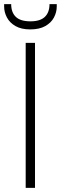

<svg xmlns="http://www.w3.org/2000/svg" viewBox="-47 -907 294 927"><path d="M77 0V-700H122V0ZM99 -765Q56 -765 28 -781Q0 -797 -13.5 -822.5Q-27 -848 -27 -875V-887H7Q7 -847 29.5 -825.5Q52 -804 100 -804Q147 -804 169.5 -825.5Q192 -847 192 -887H227V-876Q227 -848 213.5 -822.5Q200 -797 171.5 -781Q143 -765 99 -765Z"/></svg>

Font: DM Sans 17pt ExtraLight
Style: Regular
Weight: 250
Version: Version 4.004;gftools[0.9.30]